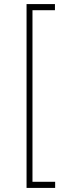

<svg xmlns="http://www.w3.org/2000/svg" viewBox="-20 -720 330 940"><path d="M110 -700H249V-670H139V170H250V200H110Z"/></svg>

Font: Fivo Sans Thin
Style: Regular
Weight: 250
Foundry: Alexander Slobzheninov
Version: 1.0